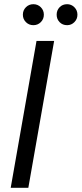

<svg xmlns="http://www.w3.org/2000/svg" viewBox="-20 -895 389 915"><path d="M31 0 154 -700H238L115 0ZM139 -775Q118 -775 103.5 -789.5Q89 -804 89 -825Q89 -846 103.5 -860.5Q118 -875 139 -875Q160 -875 174.5 -860.5Q189 -846 189 -825Q189 -804 174.5 -789.5Q160 -775 139 -775ZM300 -775Q278 -775 264 -789.5Q250 -804 250 -825Q250 -846 264 -860.5Q278 -875 300 -875Q320 -875 334.5 -860.5Q349 -846 349 -825Q349 -804 334.5 -789.5Q320 -775 300 -775Z"/></svg>

Font: DM Sans Italic
Style: Regular
Weight: 400
Italic angle: -10°
Designer: Colophon Foundry, Jonny Pinhorn
Foundry: Colophon Foundry
Version: Version 4.004; ttfautohint (v1.8.4.7-5d5b)